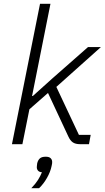

<svg xmlns="http://www.w3.org/2000/svg" viewBox="-20 -760 552 1012"><path d="M43 0 191 -740H246L170 -359L149 -254H153L253 -344L444 -512H512L277 -302L396 -49H458L449 0H403Q378 0 364 -9.5Q350 -19 340 -41L233 -270L135 -184L98 0ZM221 66Q239 66 247 74Q255 82 255 94Q255 98 254.5 102.5Q254 107 252 115Q246 145 228 177Q210 209 186 232H145Q168 208 180.5 188Q193 168 201 148Q187 147 180.5 139.5Q174 132 174 122Q174 119 174.5 114Q175 109 176 101Q180 84 190 75Q200 66 221 66Z"/></svg>

Font: IBM Plex Sans Light
Style: Italic
Weight: 300
Italic angle: -11.31°
Designer: Mike Abbink, Paul van der Laan, Pieter van Rosmalen
Foundry: Bold Monday
Version: Version 3.201